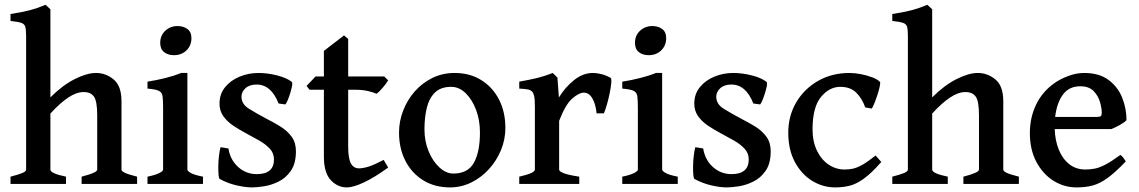

<svg xmlns="http://www.w3.org/2000/svg" viewBox="-20 -777 4812 811"><path d="M24.4 0V-30.8Q56.6 -39.1 73.5 -45.9Q90.3 -52.7 90.3 -60.5V-624Q90.3 -651.4 86.9 -663.6Q83.5 -675.8 69.8 -680.4Q56.2 -685.1 24.4 -688.5V-717.8Q75.2 -725.6 107.2 -734.1Q139.2 -742.7 172.4 -756.8L192.9 -737.8V-365.7Q244.1 -417 295.7 -442.9Q347.2 -468.8 385.3 -468.8Q427.2 -468.8 460.2 -441.2Q493.2 -413.6 493.2 -349.6V-60.5Q493.2 -54.2 506.8 -47.4Q520.5 -40.5 559.1 -30.8V0H324.7V-30.8Q359.9 -40 375.2 -47.1Q390.6 -54.2 390.6 -60.5V-289.6Q390.6 -349.1 377 -368.7Q363.3 -388.2 333 -388.2Q303.2 -388.2 268.3 -365Q233.4 -341.8 192.9 -297.4V-60.5Q192.9 -44.4 258.8 -30.8V0Z M714.8 -543.9Q689.5 -543.9 673.1 -556.9Q656.7 -569.8 656.7 -595.7Q656.7 -627.4 678.2 -647.2Q699.7 -667 730 -667Q754.4 -667 771.5 -654.5Q788.6 -642.1 788.6 -615.7Q788.6 -584.5 767.6 -564.2Q746.6 -543.9 714.8 -543.9ZM603 0V-30.8Q636.2 -37.6 652.6 -45.9Q668.9 -54.2 668.9 -60.5V-319.8Q668.9 -353.5 666.7 -370.1Q664.6 -386.7 651.1 -393.3Q637.7 -399.9 603 -402.8V-432.1Q641.1 -438 678 -447.3Q714.8 -456.5 745.1 -468.8H771.5V-60.5Q771.5 -54.7 786.6 -46.1Q801.8 -37.6 837.4 -30.8V0Z M1044.9 14.6Q1016.6 14.6 978.8 5.9Q940.9 -2.9 908.2 -21Q904.8 -22.5 903.3 -37.4Q901.9 -52.2 902.1 -74Q902.3 -95.7 904.8 -117.7Q907.2 -139.6 911.6 -155.3L944.8 -149.9Q952.6 -101.6 986.1 -71.5Q1019.5 -41.5 1064.5 -41.5Q1137.2 -41.5 1137.2 -103.5Q1137.2 -129.9 1119.9 -148.7Q1102.5 -167.5 1075.4 -183.1Q1048.3 -198.7 1018.6 -214.4Q991.7 -228.5 966.1 -245.6Q940.4 -262.7 923.8 -285.6Q907.2 -308.6 907.2 -339.4Q907.2 -379.9 930.9 -408.9Q954.6 -438 992.4 -453.4Q1030.3 -468.8 1071.8 -468.8Q1109.9 -468.8 1150.4 -458.5Q1190.9 -448.2 1212.4 -431.2Q1216.8 -427.7 1212.4 -408Q1208 -388.2 1200.2 -366.5Q1192.4 -344.7 1185.5 -335.9L1156.7 -339.8Q1125.5 -419.9 1064 -419.9Q1033.7 -419.9 1016.8 -404.3Q1000 -388.7 1000 -368.7Q1000 -337.4 1031.2 -317.9Q1062.5 -298.3 1110.4 -272.9Q1138.7 -258.8 1166.3 -241.5Q1193.8 -224.1 1211.9 -199.5Q1230 -174.8 1230 -138.2Q1230 -86.4 1208.7 -55.7Q1187.5 -24.9 1156.2 -9.8Q1125 5.4 1094.5 10Q1064 14.6 1044.9 14.6Z M1445.3 14.6Q1405.8 14.6 1377 -16.4Q1348.1 -47.4 1348.1 -115.2V-397.9H1287.6L1274.9 -414.1L1313 -454.1H1348.1V-562L1433.1 -627.4L1450.7 -612.8V-454.1H1603L1619.6 -437.5Q1610.4 -422.4 1595.2 -404.8Q1580.1 -387.2 1570.3 -380.9Q1558.6 -386.7 1534.9 -392.3Q1511.2 -397.9 1481 -397.9H1450.7V-159.7Q1450.7 -106.4 1462.4 -86.2Q1474.1 -65.9 1496.1 -65.9Q1513.2 -65.9 1536.9 -73.2Q1560.5 -80.6 1600.6 -101.6L1619.6 -69.3Q1560.5 -26.4 1515.9 -5.9Q1471.2 14.6 1445.3 14.6Z M1880.9 14.6Q1815.9 14.6 1767.3 -15.6Q1718.8 -45.9 1692.1 -98.1Q1665.5 -150.4 1665.5 -216.8Q1665.5 -265.1 1683.1 -310.3Q1700.7 -355.5 1732.4 -391.4Q1764.2 -427.2 1806.9 -448Q1849.6 -468.8 1899.9 -468.8Q1964.8 -468.8 2013.2 -438.5Q2061.5 -408.2 2088.1 -356Q2114.7 -303.7 2114.7 -236.8Q2114.7 -188 2096.2 -143.1Q2077.6 -98.1 2045.2 -62.5Q2012.7 -26.9 1970.5 -6.1Q1928.2 14.6 1880.9 14.6ZM1894.5 -43.9Q1956.5 -43.9 1981.9 -89.8Q2007.3 -135.7 2007.3 -217.3Q2007.3 -269 1991 -312.7Q1974.6 -356.4 1947 -383.3Q1919.4 -410.2 1885.7 -410.2Q1842.3 -410.2 1817.6 -386.5Q1793 -362.8 1783 -322.3Q1772.9 -281.7 1772.9 -231Q1772.9 -179.7 1790.8 -137.2Q1808.6 -94.7 1836.7 -69.3Q1864.7 -43.9 1894.5 -43.9Z M2173.3 0V-30.8Q2239.3 -45.9 2239.3 -60.5V-327.6Q2239.3 -359.9 2235.8 -372.6Q2232.4 -385.3 2228 -389.6Q2221.7 -396.5 2211.2 -398.9Q2200.7 -401.4 2173.3 -402.8V-432.1Q2219.7 -440.4 2249.8 -447.8Q2279.8 -455.1 2314.9 -468.8L2334.5 -449.2L2340.8 -365.2Q2367.2 -408.7 2404.8 -438.7Q2442.4 -468.8 2484.4 -468.8Q2502 -468.8 2521.5 -463.6Q2541 -458.5 2559.1 -448.2Q2563.5 -445.3 2562 -427Q2560.5 -408.7 2555.4 -383.8Q2550.3 -358.9 2543.5 -335.2Q2536.6 -311.5 2530.8 -298.3H2500Q2496.1 -337.9 2481.9 -361.8Q2467.8 -385.7 2445.8 -385.7Q2426.3 -385.7 2397.7 -361.3Q2369.1 -336.9 2341.8 -266.6V-60.5Q2341.8 -53.2 2361.3 -45.4Q2380.9 -37.6 2426.8 -30.8V0Z M2720.2 -543.9Q2694.8 -543.9 2678.5 -556.9Q2662.1 -569.8 2662.1 -595.7Q2662.1 -627.4 2683.6 -647.2Q2705.1 -667 2735.4 -667Q2759.8 -667 2776.9 -654.5Q2793.9 -642.1 2793.9 -615.7Q2793.9 -584.5 2772.9 -564.2Q2752 -543.9 2720.2 -543.9ZM2608.4 0V-30.8Q2641.6 -37.6 2658 -45.9Q2674.3 -54.2 2674.3 -60.5V-319.8Q2674.3 -353.5 2672.1 -370.1Q2669.9 -386.7 2656.5 -393.3Q2643.1 -399.9 2608.4 -402.8V-432.1Q2646.5 -438 2683.3 -447.3Q2720.2 -456.5 2750.5 -468.8H2776.9V-60.5Q2776.9 -54.7 2792 -46.1Q2807.1 -37.6 2842.8 -30.8V0Z M3050.3 14.6Q3022 14.6 2984.1 5.9Q2946.3 -2.9 2913.6 -21Q2910.2 -22.5 2908.7 -37.4Q2907.2 -52.2 2907.5 -74Q2907.7 -95.7 2910.2 -117.7Q2912.6 -139.6 2917 -155.3L2950.2 -149.9Q2958 -101.6 2991.5 -71.5Q3024.9 -41.5 3069.8 -41.5Q3142.6 -41.5 3142.6 -103.5Q3142.6 -129.9 3125.2 -148.7Q3107.9 -167.5 3080.8 -183.1Q3053.7 -198.7 3023.9 -214.4Q2997.1 -228.5 2971.4 -245.6Q2945.8 -262.7 2929.2 -285.6Q2912.6 -308.6 2912.6 -339.4Q2912.6 -379.9 2936.3 -408.9Q2960 -438 2997.8 -453.4Q3035.6 -468.8 3077.1 -468.8Q3115.2 -468.8 3155.8 -458.5Q3196.3 -448.2 3217.8 -431.2Q3222.2 -427.7 3217.8 -408Q3213.4 -388.2 3205.6 -366.5Q3197.8 -344.7 3190.9 -335.9L3162.1 -339.8Q3130.9 -419.9 3069.3 -419.9Q3039.1 -419.9 3022.2 -404.3Q3005.4 -388.7 3005.4 -368.7Q3005.4 -337.4 3036.6 -317.9Q3067.9 -298.3 3115.7 -272.9Q3144 -258.8 3171.6 -241.5Q3199.2 -224.1 3217.3 -199.5Q3235.4 -174.8 3235.4 -138.2Q3235.4 -86.4 3214.1 -55.7Q3192.9 -24.9 3161.6 -9.8Q3130.4 5.4 3099.9 10Q3069.3 14.6 3050.3 14.6Z M3507.3 14.6Q3456.1 14.6 3410.9 -12.9Q3365.7 -40.5 3337.6 -92.5Q3309.6 -144.5 3309.6 -216.8Q3309.6 -287.1 3343 -344.2Q3376.5 -401.4 3435.1 -435.1Q3493.7 -468.8 3568.4 -468.8Q3589.8 -468.8 3615.7 -463.9Q3641.6 -459 3664.3 -450.4Q3687 -441.9 3697.8 -430.2Q3698.7 -424.3 3695.3 -408.9Q3691.9 -393.6 3685.8 -375Q3679.7 -356.4 3673.3 -340.8Q3667 -325.2 3662.6 -318.4L3634.8 -323.2Q3621.6 -360.8 3596.9 -385.5Q3572.3 -410.2 3529.3 -410.2Q3483.4 -410.2 3448 -367.7Q3412.6 -325.2 3412.1 -231.9Q3412.1 -179.2 3430.7 -140.9Q3449.2 -102.5 3480 -81.8Q3510.7 -61 3547.4 -61Q3565.9 -61 3582.5 -64.5Q3599.1 -67.9 3621.6 -80.3Q3644 -92.8 3678.7 -120.1L3702.6 -92.8Q3660.2 -44.4 3627.7 -21.5Q3595.2 1.5 3566.7 8.1Q3538.1 14.6 3507.3 14.6Z M3749 0V-30.8Q3781.2 -39.1 3798.1 -45.9Q3814.9 -52.7 3814.9 -60.5V-624Q3814.9 -651.4 3811.5 -663.6Q3808.1 -675.8 3794.4 -680.4Q3780.8 -685.1 3749 -688.5V-717.8Q3799.8 -725.6 3831.8 -734.1Q3863.8 -742.7 3897 -756.8L3917.5 -737.8V-365.7Q3968.8 -417 4020.3 -442.9Q4071.8 -468.8 4109.9 -468.8Q4151.9 -468.8 4184.8 -441.2Q4217.8 -413.6 4217.8 -349.6V-60.5Q4217.8 -54.2 4231.4 -47.4Q4245.1 -40.5 4283.7 -30.8V0H4049.3V-30.8Q4084.5 -40 4099.9 -47.1Q4115.2 -54.2 4115.2 -60.5V-289.6Q4115.2 -349.1 4101.6 -368.7Q4087.9 -388.2 4057.6 -388.2Q4027.8 -388.2 3992.9 -365Q3958 -341.8 3917.5 -297.4V-60.5Q3917.5 -44.4 3983.4 -30.8V0Z M4527.8 14.6Q4474.1 14.6 4429.2 -13.9Q4384.3 -42.5 4357.2 -94Q4330.1 -145.5 4330.1 -214.4Q4330.1 -280.3 4356.4 -335Q4382.8 -389.6 4433.1 -425.3Q4457.5 -442.9 4491.7 -455.8Q4525.9 -468.8 4559.1 -468.8Q4623 -468.8 4662.6 -439.2Q4702.1 -409.7 4720.2 -364Q4738.3 -318.4 4738.3 -269.5Q4729.5 -259.8 4710 -249Q4690.4 -238.3 4674.8 -231.9H4435.1Q4436.5 -184.1 4452.1 -145.3Q4467.8 -106.4 4496.3 -83.7Q4524.9 -61 4564.9 -61Q4585.4 -61 4605 -64.9Q4624.5 -68.8 4649.7 -82Q4674.8 -95.2 4712.4 -122.6Q4718.8 -119.1 4726.1 -109.1Q4733.4 -99.1 4735.4 -95.2Q4690.9 -48.8 4658.2 -25.1Q4625.5 -1.5 4595.2 6.6Q4564.9 14.6 4527.8 14.6ZM4437 -283.2H4615.2Q4626.5 -283.2 4630.1 -286.9Q4633.8 -290.5 4633.8 -300.8Q4633.8 -319.8 4626.2 -346.2Q4618.7 -372.6 4599.1 -392.6Q4579.6 -412.6 4543 -412.6Q4495.6 -412.6 4469.7 -377.4Q4443.8 -342.3 4437 -283.2Z"/></svg>

Font: David Libre Medium
Style: Regular
Weight: 500
Designer: Ismar David, J. Victor Gaultney, Annie Olsen and Meir Sadan
Foundry: Monotype Imaging Inc. & SIL International
Version: Version 1.100; ttfautohint (v1.8.4.7-5d5b)